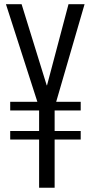

<svg xmlns="http://www.w3.org/2000/svg" viewBox="-20 -879 424 899"><path d="M27.8 -225.6V-265.6H191.4V-361.8H27.8V-402.3H357.9V-361.8H217.3V-265.6H357.9V-225.6ZM163.1 0V-377L7.8 -859.4H81.1L198.7 -479.5H200.2L300.8 -859.4H376L235.8 -377.4V0Z"/></svg>

Font: Antonio Thin
Style: Regular
Weight: 250
Designer: Vernon Adams
Foundry: Vernon Adams
Version: Version 1.002